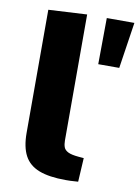

<svg xmlns="http://www.w3.org/2000/svg" viewBox="-86 -820 641 883"><g transform="rotate(10 234.5 -378.5)"><path d="M283.2 5.4Q205.6 5.4 158.4 -12.9Q111.3 -31.2 90.1 -71.3Q68.8 -111.3 68.8 -177.2V-752L248.5 -761.7V-172.9Q248.5 -155.3 253.2 -142.3Q257.8 -129.4 273.9 -121.3Q290 -113.3 323.7 -110.4Q329.6 -109.9 335.7 -109.4Q341.8 -108.9 347.7 -108.4L341.3 2.9Q316.9 4.9 304.7 5.1Q292.5 5.4 283.2 5.4ZM338.4 -545.4 340.3 -761.2H469.2L436.5 -545.4Z"/></g></svg>

Font: Comme ExtraBold
Style: Regular
Weight: 800
Version: Version 1.000;gftools[0.9.27]